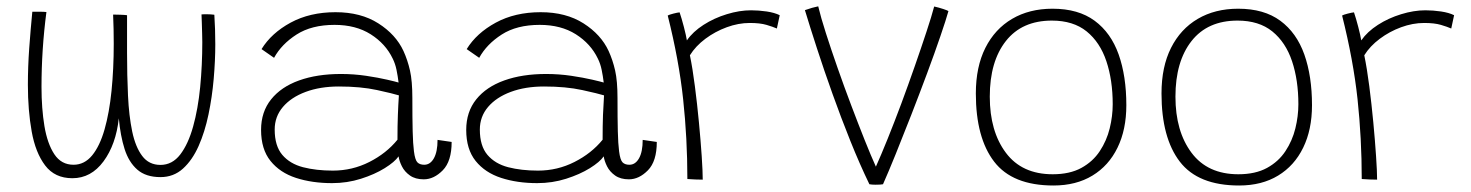

<svg xmlns="http://www.w3.org/2000/svg" viewBox="-20 -566 4643 606"><path d="M208.5 -3.5Q153 -3.5 122.5 -43.8Q92 -84 80 -151Q68 -218 68 -298.5Q68 -354.5 72.2 -413.5Q76.5 -472.5 82 -529Q89 -529 104 -529Q119 -529 126.5 -528Q111 -410 111 -291.5Q111 -224 120.2 -168.2Q129.5 -112.5 151.5 -79.2Q173.5 -46 212 -46Q246.5 -46 270.8 -75.5Q295 -105 310 -157.5Q325 -210 332 -279.2Q339 -348.5 339 -428Q339 -446 338.5 -474.2Q338 -502.5 337 -520Q345.5 -520 360 -519.5Q374.5 -519 381 -518V-398.5Q381 -328 384 -264.2Q387 -200.5 397.2 -151.2Q407.5 -102 428.8 -73.8Q450 -45.5 486.5 -45.5Q523.5 -45.5 548.8 -78.2Q574 -111 589.5 -166.5Q605 -222 611.8 -291.2Q618.5 -360.5 618.5 -433Q618.5 -443 618 -460Q617.5 -477 617 -494Q616.5 -511 616 -520.5Q620.5 -521 624.8 -521Q629 -521 633 -521Q644.5 -521 656.5 -519.5Q659.5 -474 659.5 -426.5Q659.5 -375 654.5 -317.2Q649.5 -259.5 638 -204.5Q626.5 -149.5 606.8 -105Q587 -60.5 557.5 -33.8Q528 -7 486.5 -7Q440.5 -7 413.5 -30.5Q386.5 -54 373.2 -95.8Q360 -137.5 355 -192.5Q346 -110 306.8 -56.8Q267.5 -3.5 208.5 -3.5Z M1028 12Q965 12 914.2 -4.5Q863.5 -21 833.8 -58Q804 -95 804 -156Q804 -213 835.8 -252.5Q867.5 -292 924.2 -312.2Q981 -332.5 1056 -332.5Q1096.5 -332.5 1135.2 -326.8Q1174 -321 1202 -314.5Q1230 -308 1238 -305.5Q1235.5 -326 1231.5 -345.5Q1227.5 -365 1219.5 -381Q1197 -428 1150 -457.8Q1103 -487.5 1036 -487.5Q963.5 -487.5 916 -457Q868.5 -426.5 845 -383.5L805.5 -411Q836.5 -461.5 897.2 -494.5Q958 -527.5 1039 -527.5Q1119 -527.5 1174.2 -492.2Q1229.5 -457 1253.5 -405Q1266.5 -376.5 1274 -343.5Q1281.5 -310.5 1281.5 -256.5Q1281.5 -191.5 1282.5 -151.5Q1283.5 -111.5 1286.5 -88.5Q1290 -61 1297.5 -53.5Q1305 -46 1319 -46Q1338 -46 1349.5 -66.5Q1361 -87 1361 -124.5L1405.5 -118Q1405.5 -57 1377.5 -28.5Q1349.5 0 1317.5 0Q1291 0 1274 -12Q1257 -24 1248.5 -41Q1240 -58 1238 -72.5Q1226 -55 1194.2 -35.2Q1162.5 -15.5 1119.2 -1.8Q1076 12 1028 12ZM1030.5 -27.5Q1092 -27.5 1145.8 -54.8Q1199.5 -82 1234.5 -125Q1234.5 -171 1235.8 -203.2Q1237 -235.5 1239 -265Q1221.5 -270.5 1170 -281.8Q1118.5 -293 1049.5 -293Q990.5 -293 944.8 -276Q899 -259 873 -228.5Q847 -198 847 -157Q847 -105.5 871 -77.2Q895 -49 936.5 -38.2Q978 -27.5 1030.5 -27.5Z M1675.5 12Q1612.5 12 1561.8 -4.5Q1511 -21 1481.2 -58Q1451.5 -95 1451.5 -156Q1451.5 -213 1483.2 -252.5Q1515 -292 1571.8 -312.2Q1628.5 -332.5 1703.5 -332.5Q1744 -332.5 1782.8 -326.8Q1821.5 -321 1849.5 -314.5Q1877.5 -308 1885.5 -305.5Q1883 -326 1879 -345.5Q1875 -365 1867 -381Q1844.5 -428 1797.5 -457.8Q1750.5 -487.5 1683.5 -487.5Q1611 -487.5 1563.5 -457Q1516 -426.5 1492.5 -383.5L1453 -411Q1484 -461.5 1544.8 -494.5Q1605.5 -527.5 1686.5 -527.5Q1766.5 -527.5 1821.8 -492.2Q1877 -457 1901 -405Q1914 -376.5 1921.5 -343.5Q1929 -310.5 1929 -256.5Q1929 -191.5 1930 -151.5Q1931 -111.5 1934 -88.5Q1937.5 -61 1945 -53.5Q1952.5 -46 1966.5 -46Q1985.5 -46 1997 -66.5Q2008.5 -87 2008.5 -124.5L2053 -118Q2053 -57 2025 -28.5Q1997 0 1965 0Q1938.5 0 1921.5 -12Q1904.5 -24 1896 -41Q1887.5 -58 1885.5 -72.5Q1873.5 -55 1841.8 -35.2Q1810 -15.5 1766.8 -1.8Q1723.5 12 1675.5 12ZM1678 -27.5Q1739.5 -27.5 1793.2 -54.8Q1847 -82 1882 -125Q1882 -171 1883.2 -203.2Q1884.5 -235.5 1886.5 -265Q1869 -270.5 1817.5 -281.8Q1766 -293 1697 -293Q1638 -293 1592.2 -276Q1546.5 -259 1520.5 -228.5Q1494.5 -198 1494.5 -157Q1494.5 -105.5 1518.5 -77.2Q1542.5 -49 1584 -38.2Q1625.5 -27.5 1678 -27.5Z M2148 -438.5Q2167 -466 2200.5 -487.5Q2234 -509 2274 -521.2Q2314 -533.5 2350.5 -533.5Q2374.5 -533.5 2399.8 -529.8Q2425 -526 2441 -518L2432 -476Q2419.5 -481.5 2399.2 -487.5Q2379 -493.5 2346.5 -493.5Q2310.5 -493.5 2273.8 -480Q2237 -466.5 2206.2 -443.5Q2175.5 -420.5 2157.5 -391.5Q2166 -350.5 2173.2 -294.2Q2180.5 -238 2186 -179.8Q2191.5 -121.5 2194.8 -73Q2198 -24.5 2198 1Q2190.5 1 2174.8 0.5Q2159 0 2149.5 -1Q2149.5 -129 2136.2 -252.5Q2123 -376 2087.5 -517Q2091.5 -519.5 2105 -523Q2118.5 -526.5 2125 -527Q2131.5 -508 2138.5 -481Q2145.5 -454 2148 -438.5Z M2928.5 -545.5Q2944 -542 2957.5 -537.5Q2971 -533 2973.5 -531Q2966 -504 2948.2 -452Q2930.5 -400 2906.5 -335.5Q2882.5 -271 2856.5 -204.2Q2830.5 -137.5 2807 -79.5Q2783.5 -21.5 2767 15.5Q2760.5 17 2743.5 17Q2731.5 17 2724 15.5Q2693.5 -47.5 2664 -121Q2634.5 -194.5 2607.8 -269.2Q2581 -344 2558.8 -412.5Q2536.5 -481 2520.5 -534Q2544.5 -542.5 2562.5 -546Q2570.5 -512 2586.8 -461.2Q2603 -410.5 2623.8 -351.2Q2644.5 -292 2666.8 -233.2Q2689 -174.5 2709.2 -123.8Q2729.5 -73 2744.5 -40Q2760.5 -75.5 2781.5 -127.5Q2802.5 -179.5 2824.8 -239.2Q2847 -299 2867.5 -357.8Q2888 -416.5 2904.2 -465.8Q2920.5 -515 2928.5 -545.5Z M3305 19.5Q3175.5 19.5 3117.8 -55.8Q3060 -131 3060 -271Q3060 -355 3090 -414.8Q3120 -474.5 3174.5 -506.5Q3229 -538.5 3302 -538.5Q3383.5 -538.5 3435 -500.5Q3486.5 -462.5 3510.8 -394Q3535 -325.5 3535 -234Q3535 -157 3507.2 -100Q3479.5 -43 3428 -11.8Q3376.5 19.5 3305 19.5ZM3302.5 -16Q3356.5 -16 3393 -36Q3429.5 -56 3451.2 -89Q3473 -122 3482.5 -160.8Q3492 -199.5 3492 -237Q3492 -313 3472 -372.8Q3452 -432.5 3409.8 -466.8Q3367.5 -501 3300 -501Q3205.5 -501 3154.8 -436.5Q3104 -372 3104 -261Q3104 -151.5 3154.8 -83.8Q3205.5 -16 3302.5 -16Z M3891 19.5Q3761.5 19.5 3703.8 -55.8Q3646 -131 3646 -271Q3646 -355 3676 -414.8Q3706 -474.5 3760.5 -506.5Q3815 -538.5 3888 -538.5Q3969.5 -538.5 4021 -500.5Q4072.5 -462.5 4096.8 -394Q4121 -325.5 4121 -234Q4121 -157 4093.2 -100Q4065.5 -43 4014 -11.8Q3962.5 19.5 3891 19.5ZM3888.5 -16Q3942.5 -16 3979 -36Q4015.5 -56 4037.2 -89Q4059 -122 4068.5 -160.8Q4078 -199.5 4078 -237Q4078 -313 4058 -372.8Q4038 -432.5 3995.8 -466.8Q3953.5 -501 3886 -501Q3791.5 -501 3740.8 -436.5Q3690 -372 3690 -261Q3690 -151.5 3740.8 -83.8Q3791.5 -16 3888.5 -16Z M4276.5 -438.5Q4295.5 -466 4329 -487.5Q4362.5 -509 4402.5 -521.2Q4442.5 -533.5 4479 -533.5Q4503 -533.5 4528.2 -529.8Q4553.5 -526 4569.5 -518L4560.5 -476Q4548 -481.5 4527.8 -487.5Q4507.5 -493.5 4475 -493.5Q4439 -493.5 4402.2 -480Q4365.5 -466.5 4334.8 -443.5Q4304 -420.5 4286 -391.5Q4294.5 -350.5 4301.8 -294.2Q4309 -238 4314.5 -179.8Q4320 -121.5 4323.2 -73Q4326.5 -24.5 4326.5 1Q4319 1 4303.2 0.5Q4287.5 0 4278 -1Q4278 -129 4264.8 -252.5Q4251.5 -376 4216 -517Q4220 -519.5 4233.5 -523Q4247 -526.5 4253.5 -527Q4260 -508 4267 -481Q4274 -454 4276.5 -438.5Z"/></svg>

Font: Grandstander Thin
Style: Regular
Weight: 100
Designer: Tyler Finck
Foundry: Etcetera Type Co
Version: Version 1.200; ttfautohint (v1.8.3)